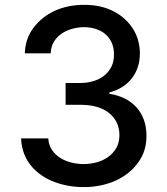

<svg xmlns="http://www.w3.org/2000/svg" viewBox="-20 -757 684 787"><path d="M66.4 -189.6H177.9Q179.7 -161.9 193.4 -142Q207 -122.2 227.6 -109.4Q248.2 -96.6 273.1 -90.6Q297.9 -84.5 322.4 -84.5Q349.8 -84.5 376.1 -91.6Q402.3 -98.7 423.1 -113.5Q443.9 -128.2 456.7 -150.6Q469.5 -172.9 469.5 -203.1Q469.5 -258.5 427.9 -293Q386 -327.4 310.4 -327.4H248.9V-416.9H310.4Q337 -416.9 361.9 -424.2Q386.7 -431.5 405.7 -446Q424.7 -460.6 436.1 -482.4Q447.4 -504.3 447.1 -533.4Q447.4 -560.7 438 -581.7Q428.6 -602.6 412.1 -616.8Q395.6 -631 373 -638.3Q350.5 -645.6 324.6 -645.6Q300.4 -645.6 276.3 -639Q252.1 -632.5 232.6 -619.1Q213.1 -605.8 200.8 -585.8Q188.6 -565.7 187.9 -538.4H81.7Q83.5 -597.7 116.8 -642.4Q151.3 -688.2 204.5 -712.7Q257.8 -737.2 326 -737.2Q395.2 -737.2 447.1 -709.9Q472.7 -696.4 492.5 -677.9Q512.4 -659.4 525.9 -637.6Q539.4 -615.8 546.3 -590.7Q553.3 -565.7 553.3 -539.1Q553.6 -508.9 545.1 -482.8Q536.6 -456.7 520.4 -435.9Q504.3 -415.1 481 -400.4Q457.7 -385.7 428.3 -378.2V-372.5Q463.4 -367.2 491.7 -353Q519.9 -338.8 539.8 -316.6Q559.7 -294.4 570.1 -264.9Q580.6 -235.4 580.3 -199.6Q581 -139.6 547.2 -92Q530.5 -68.2 507.3 -49.4Q484 -30.5 455.6 -17.4Q427.2 -4.3 393.8 2.8Q360.4 9.9 323.2 9.9Q292.6 9.9 262.1 4.8Q231.5 -0.4 203.5 -11Q175.4 -21.7 151.1 -38Q126.8 -54.3 108.3 -76.3Q89.8 -98.4 78.8 -126.8Q67.8 -155.2 66.4 -189.6Z"/></svg>

Font: Inter P Medium
Style: Regular
Weight: 500
Designer: Rasmus Andersson
Foundry: rsms
Version: Version 3.018;git-588b23468